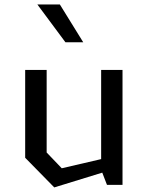

<svg xmlns="http://www.w3.org/2000/svg" viewBox="-20 -826 660 858"><path d="M272.5 -637H352L247.5 -806H147ZM188.5 -513.5H92.5V-121L222.5 11.5L437 -54.5L458 0H527.5V-513.5H432V-115L256 -74L188.5 -144.5Z"/></svg>

Font: FontWithASyntaxHighlighterNightOwl
Style: Regular
Weight: 400
Designer: Riley Cran & the Lettermatic Team
Foundry: Lettermatic
Version: Version 1.000 (FontWithASyntaxHighlighterNightOwl)